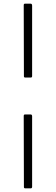

<svg xmlns="http://www.w3.org/2000/svg" viewBox="-20 -867 306 1052"><path d="M119 -442Q111 -442 111 -449L110 -839Q110 -843 112 -845Q114 -847 117 -847H147Q156 -847 156 -836V-450Q156 -442 148 -442ZM119 165Q111 165 111 158L110 -232Q110 -236 112 -238Q114 -240 117 -240H147Q156 -240 156 -230V156Q156 165 148 165Z"/></svg>

Font: Libre Franklin ExtraLight
Style: Regular
Weight: 250
Designer: Pablo Impallari, Rodrigo Fuenzalida, Nhung Nguyen
Foundry: Impallari Type
Version: Version 3.000